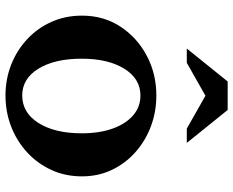

<svg xmlns="http://www.w3.org/2000/svg" viewBox="-95 -745 850 700"><g transform="rotate(90 330.0 -395.0)"><path d="M328 -540Q388 -540 441 -520Q494 -500 535 -463.5Q576 -427 599.5 -377.5Q623 -328 623 -269Q623 -208 599.5 -157Q576 -106 535 -68.5Q494 -31 441 -10.5Q388 10 328 10Q269 10 216.5 -10.5Q164 -31 123.5 -68.5Q83 -106 60 -157Q37 -208 37 -269Q37 -348 77 -409Q117 -470 183 -505Q249 -540 328 -540ZM328 -482Q267 -482 230.5 -423Q194 -364 194 -268Q194 -169 230.5 -110Q267 -51 328 -51Q391 -51 428.5 -110.5Q466 -170 466 -268Q466 -332 449 -380Q432 -428 401 -455Q370 -482 328 -482ZM277 -800H381L501 -651H449L329 -719L209 -651H157Z"/></g></svg>

Font: Libre Baskerville
Style: Bold
Weight: 700
Designer: Pablo Impallari, Rodrigo Fuenzalida
Foundry: Pablo Impallari, Rodrigo Fuenzalida
Version: Version 1.051; ttfautohint (v1.8.4.7-5d5b)